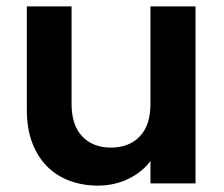

<svg xmlns="http://www.w3.org/2000/svg" viewBox="-20 -574 701 601"><path d="M592 0H451V-70Q425 -35 381.5 -14Q338 7 286 7Q238 7 197 -8.5Q156 -24 126.5 -54Q97 -84 80.5 -128Q64 -172 64 -229V-554H204V-249Q204 -182 237.5 -147Q271 -112 327 -112Q384 -112 417.5 -147Q451 -182 451 -249V-554H592Z"/></svg>

Font: Poppins SemiBold
Style: Regular
Weight: 600
Designer: Ninad Kale (Devanagari), Jonny Pinhorn (Latin)
Foundry: Indian Type Foundry
Version: Version 3.002 2017